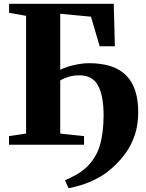

<svg xmlns="http://www.w3.org/2000/svg" viewBox="-20 -763 770 1012"><path d="M341.5 229 322.5 187.5Q350.5 175 378.5 159.8Q406.5 144.5 431.5 122.5Q456.5 100.5 476.5 69Q495 41 505.5 6Q516 -29 521 -69.5Q526 -110 526 -154.5Q526 -259 496.5 -312.5Q467 -366 400 -366Q367.5 -366 341.8 -358.2Q316 -350.5 297.5 -339V-59L423 -45.5V0H27.5V-45.5L117.5 -59V-679.5L28 -695.5V-743H579.5L585.5 -519H505.5L459.5 -675L297.5 -690.5V-395Q314 -404 339.8 -412Q365.5 -420 394.8 -425Q424 -430 448 -430Q513 -430 562 -414.5Q611 -399 643.5 -367Q676 -335 692.2 -286.2Q708.5 -237.5 708.5 -171.5Q708.5 -106 691 -53Q673.5 0 643.5 42Q613.5 84 575.5 118.5Q535 155 491.8 177.5Q448.5 200 409.2 212Q370 224 341.5 229Z"/></svg>

Font: Merriweather 72pt Black
Style: Regular
Weight: 900
Version: Version 2.100